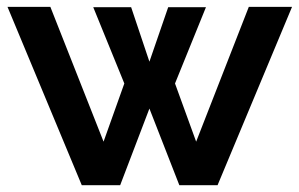

<svg xmlns="http://www.w3.org/2000/svg" viewBox="-20 -544 879 564"><path d="M710.9 -523.9H837.9L619.1 0H506.8L418.9 -225.1L333 0H220.2L2 -523.9H127.9L284.2 -127.9L345.2 -298.8L253.9 -522.9H365.2L418.9 -362.8L474.1 -522.9H585L494.1 -298.8L556.2 -127.9Z"/></svg>

Font: Rawline
Style: Bold
Weight: 700
Designer: Matt McInerney, Pablo Impallari, Rodrigo Fuenzalida
Foundry: Matt McInerney, Pablo Impallari, Rodrigo Fuenzalida
Version: Version 4.020;PS 004.020;hotconv 1.0.88;makeotf.lib2.5.64775